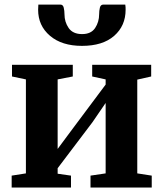

<svg xmlns="http://www.w3.org/2000/svg" viewBox="-20 -836 728 856"><path d="M32 0V-53L95.5 -63V-482L33.5 -495V-547H304.5V-495L237 -482V-172L294.5 -249.5L451 -459V-482L391 -495V-547H654V-495L592 -481V-63L656.5 -53V0H383.5V-53L451 -63V-377L392.5 -291.5L237 -86V-61.5L296.5 -53V0ZM249.5 -815.5Q261 -815.5 264.2 -801.5Q267.5 -787.5 267.5 -772.5Q267.5 -738 286.2 -711Q305 -684 346 -684Q386 -684 404 -711Q422 -738 422 -772.5Q422 -787.5 425.2 -801.5Q428.5 -815.5 440.5 -815.5H538.5Q539.5 -811 539.8 -804Q540 -797 540 -792.5Q540 -721 489 -676.2Q438 -631.5 345.5 -631.5Q255.5 -631.5 202.8 -676.5Q150 -721.5 150 -792.5Q150 -798.5 150.5 -804Q151 -809.5 151 -815.5Z"/></svg>

Font: Merriweather Text Regular
Style: Bold
Weight: 700
Designer: Eben Sorkin
Foundry: Eben Sorkin
Version: Version 2.100; ttfautohint (v1.7.19-72a1) -l 8 -r 50 -G 200 